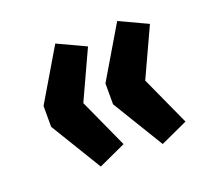

<svg xmlns="http://www.w3.org/2000/svg" viewBox="-84 -673 672 626"><g transform="rotate(-20 252.5 -360.0)"><path d="M261.2 -189.9 183.6 -360.4 261.2 -528.8 164.1 -574.2 58.6 -396V-323.7L166.5 -146.5ZM476.1 -189.9 398.4 -360.4 476.1 -528.8 378.9 -574.2 273.4 -396V-323.7L381.3 -146.5Z"/></g></svg>

Font: Winston
Style: Bold
Weight: 700
Designer: Vernon Adams, Kim Jin-seong, David Berlow, Cristiano Sobral
Foundry: The Winston Project Authors
Version: Version 3.004